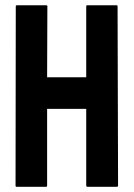

<svg xmlns="http://www.w3.org/2000/svg" viewBox="-20 -716 515 736"><path d="M156.7 0H43.5Q39.6 0 39.6 -4.9L40.5 -691.9Q40.5 -695.8 45.4 -695.8H156.7Q161.6 -695.8 161.6 -691.9L160.6 -419.9H310.5V-691.9Q310.5 -695.8 314.5 -695.8H425.8Q430.7 -695.8 430.7 -691.9L432.6 -4.9Q432.6 0 427.7 0H315.4Q310.5 0 310.5 -4.9V-298.8H160.6V-4.9Q160.6 0 156.7 0Z"/></svg>

Font: WRV
Style: Display
Weight: 400
Designer: Will Viles x Danh Hong
Version: Version 8.001; ttfautohint (v1.8.3)